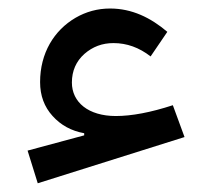

<svg xmlns="http://www.w3.org/2000/svg" viewBox="-20 -418 488 442"><path d="M72.3 -229C72.3 -197.8 82 -171.9 101.1 -150.9C120.1 -129.9 144 -116.7 173.8 -111.3V-106.4L43.5 -71.3L66.9 3.9L404.8 -102.5L377.9 -175.8C327.1 -159.2 283.2 -150.9 246.6 -150.9C183.6 -150.9 145.5 -182.6 145.5 -228C145.5 -254.9 155.3 -276.9 174.3 -293.9C193.4 -310.5 215.3 -318.8 241.2 -318.8C272 -318.8 300.3 -308.6 326.7 -288.1L365.2 -344.7C326.7 -377.4 283.7 -398.4 233.4 -398.4C204.6 -398.4 178.2 -391.1 153.8 -377C104.5 -348.1 72.3 -295.9 72.3 -229Z"/></svg>

Font: Estedad Medium
Style: Regular
Weight: 500
Designer: Amin Abedi
Version: Version 7.3